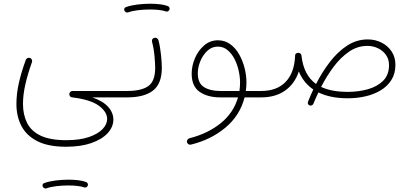

<svg xmlns="http://www.w3.org/2000/svg" viewBox="-20 -540 2284 1056"><path d="M70.3 31.7Q70.3 -24.9 84.2 -85.7Q98.1 -146.5 122.1 -210.9Q124.5 -217.8 131.3 -220.7Q138.2 -223.6 145 -221.2Q151.9 -219.2 155 -212.2Q158.2 -205.1 155.8 -198.2Q133.3 -136.2 119.9 -77.9Q106.4 -19.5 106.4 31.2Q106.4 90.8 128.9 136Q151.4 181.2 203.6 206.1Q255.9 231 344.2 231Q418.5 231 468.5 213.9Q518.6 196.8 543.9 170.2Q569.3 143.6 569.3 114.3Q569.3 75.2 523.7 41.5Q478 7.8 377 -4.4Q362.8 -5.9 361.3 -21Q360.8 -28.8 366 -34.2Q371.1 -39.6 378.9 -39.6H678.7Q696.3 -39.6 696.3 -22Q696.3 -4.4 678.7 -4.4H487.3Q545.4 15.1 574.5 47.4Q603.5 79.6 603.5 117.7Q603.5 158.2 572 192.4Q540.5 226.6 482.4 246.8Q424.3 267.1 343.3 267.1Q246.1 267.1 186 236.8Q126 206.5 98.1 153.3Q70.3 100.1 70.3 31.7ZM214.8 485.8Q210.4 470.7 225.1 466.3Q251 457 286.6 452.6Q322.3 448.2 356.9 448.2Q386.2 448.2 411.6 451.4Q437 454.6 454.6 461.4Q460.4 464.4 462.9 470.7Q465.3 477.1 461.9 482.9Q459 487.8 453.9 490.2Q448.7 492.7 443.4 490.7Q429.2 485.4 406 482.7Q382.8 480 356.9 480Q322.8 480 289.8 483.9Q256.8 487.8 234.9 496.1Q228.5 498 222.9 494.6Q217.3 491.2 214.8 485.8Z M661.1 -22Q661.1 -39.6 678.7 -39.6Q758.3 -39.6 795.9 -66.7Q833.5 -93.8 833.5 -167Q833.5 -189.9 829.6 -232.7Q825.7 -275.4 815.9 -311Q813.5 -328.6 830.1 -332Q837.4 -334 843.5 -329.6Q849.6 -325.2 851.6 -318.4Q861.3 -281.2 865.7 -237.1Q870.1 -192.9 870.1 -167Q870.1 -80.1 822 -42.2Q773.9 -4.4 678.7 -4.4Q671.4 -4.4 666.3 -9.5Q661.1 -14.6 661.1 -22ZM664.1 -481.9Q659.7 -497.1 674.3 -501.5Q700.2 -510.7 735.8 -515.1Q771.5 -519.5 806.2 -519.5Q835.4 -519.5 860.8 -516.4Q886.2 -513.2 903.8 -506.3Q909.7 -503.4 912.1 -497.1Q914.6 -490.7 911.1 -484.9Q908.2 -480 903.1 -477.5Q897.9 -475.1 892.6 -477.1Q878.4 -482.4 855.2 -485.1Q832 -487.8 806.2 -487.8Q772 -487.8 739 -483.9Q706.1 -480 684.1 -471.7Q677.7 -469.7 672.1 -473.1Q666.5 -476.6 664.1 -481.9Z M1191.4 -4.4Q1121.6 -4.4 1077.9 -34.9Q1034.2 -65.4 1034.2 -134.8Q1034.2 -177.2 1052 -219.5Q1069.8 -261.7 1102.5 -290Q1135.3 -318.4 1178.7 -318.4Q1216.8 -318.4 1246.1 -297.1Q1275.4 -275.9 1295.2 -241.2Q1314.9 -206.5 1325.2 -166Q1335.4 -125.5 1335.4 -86.9Q1335.4 -62.5 1332 -39.6H1416.5Q1434.1 -39.6 1434.1 -22Q1434.1 -4.4 1416.5 -4.4H1325.2Q1299.8 95.2 1219.7 162.1Q1139.6 229 1029.8 255.4Q1022.5 257.3 1016.1 252.9Q1009.8 248.5 1008.3 242.2Q1006.8 234.4 1011.2 228.3Q1015.6 222.2 1022.5 220.2Q1123 194.8 1193.8 137.7Q1264.6 80.6 1289.1 -4.4ZM1190.9 -39.6H1296.9Q1300.3 -62.5 1300.3 -86.4Q1300.3 -117.2 1292.7 -151.4Q1285.2 -185.5 1269.8 -215.6Q1254.4 -245.6 1231.4 -264.6Q1208.5 -283.7 1178.2 -283.7Q1145 -283.7 1120.1 -260.3Q1095.2 -236.8 1081.5 -202.9Q1067.9 -168.9 1067.9 -136.7Q1067.9 -82 1102.3 -60.8Q1136.7 -39.6 1190.9 -39.6Z M1398.9 -22Q1398.9 -39.6 1416.5 -39.6Q1502.9 -39.6 1551 -89.6Q1599.1 -139.6 1603 -231.9Q1601.6 -247.1 1618.7 -249.5Q1620.1 -249.5 1622.1 -249.5H1622.6Q1623.5 -249.5 1624 -249Q1625 -249 1625.5 -249Q1626 -248.5 1626.5 -248.5Q1636.7 -245.1 1638.2 -233.9Q1638.2 -233.9 1638.2 -232.9Q1650.4 -126.5 1718.3 -78.1Q1751 -142.6 1793.7 -198.5Q1836.4 -254.4 1888.7 -288.8Q1940.9 -323.2 2002.9 -323.2Q2043.9 -323.2 2078.6 -305.7Q2113.3 -288.1 2134 -256.8Q2154.8 -225.6 2154.8 -183.6Q2154.8 -135.3 2132.8 -100.3Q2110.8 -65.4 2073.5 -43Q2036.1 -20.5 1989.5 -10Q1942.9 0.5 1893.1 0.5Q1796.9 0.5 1731.4 -31.7Q1723.6 -16.1 1716.8 -0.5Q1710 15.1 1703.6 30.8Q1700.2 38.1 1693.4 40Q1686.5 42 1681.2 39.1Q1668.9 32.7 1674.8 17.6Q1688.5 -16.6 1703.1 -47.9Q1649.4 -84.5 1623.5 -147Q1601.6 -80.1 1548.6 -42.2Q1495.6 -4.4 1416.5 -4.4Q1409.2 -4.4 1404.1 -9.5Q1398.9 -14.6 1398.9 -22ZM2000.5 -287.6Q1946.3 -287.6 1899.9 -255.9Q1853.5 -224.1 1814.9 -172.6Q1776.4 -121.1 1746.1 -62Q1803.2 -34.7 1893.1 -34.7Q1951.2 -34.7 2002.9 -49.1Q2054.7 -63.5 2087.2 -95.7Q2119.6 -127.9 2119.6 -182.1Q2119.6 -214.4 2102.8 -238Q2085.9 -261.7 2058.8 -274.7Q2031.7 -287.6 2000.5 -287.6Z"/></svg>

Font: Mikhak-DS2-FD ExtraLight
Style: Regular
Weight: 200
Designer: Amin Abedi
Version: Version 3.2